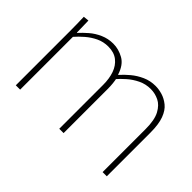

<svg xmlns="http://www.w3.org/2000/svg" viewBox="-91 -782 1034 1034"><g transform="rotate(45 426.5 -265.0)"><path d="M80 -406Q80 -437 79.5 -464Q79 -491 78 -520L110 -523L112 -433H114Q134 -455 160 -477.5Q186 -500 220 -515Q254 -530 293 -530Q334 -530 372.5 -508.5Q411 -487 429 -430H431Q451 -453 478.5 -476Q506 -499 540.5 -514.5Q575 -530 615 -530Q640 -530 667 -522Q694 -514 719 -494Q744 -474 758.5 -435Q773 -396 773 -332V0H741V-327Q741 -397 721 -434Q701 -471 671 -485.5Q641 -500 608 -500Q570 -500 537 -484Q504 -468 478 -445Q452 -422 434 -401L436 -414Q440 -396 442 -377Q444 -358 444 -336V0H411V-334Q411 -382 398 -419Q385 -456 357 -478Q329 -500 285 -500Q248 -500 216.5 -485Q185 -470 158.5 -447Q132 -424 113 -402V0H80Z"/></g></svg>

Font: Murecho Thin ExtraLight
Style: Regular
Weight: 250
Version: Version 1.010